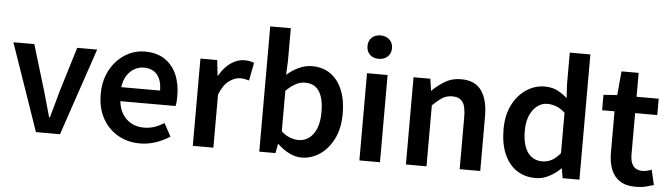

<svg xmlns="http://www.w3.org/2000/svg" viewBox="-49 -1002 4253 1217"><g transform="rotate(5 2077.0 -393.5)"><path d="M206 0 14 -555H147L234 -267Q246 -227 257.5 -184.5Q269 -142 281 -101H286Q298 -142 309.5 -184.5Q321 -227 332 -267L420 -555H547L359 0Z M868 14Q791 14 729 -21Q667 -56 630.5 -121Q594 -186 594 -277Q594 -345 615.5 -398.5Q637 -452 673.5 -490.5Q710 -529 755.5 -549Q801 -569 850 -569Q925 -569 976 -535.5Q1027 -502 1053 -442.5Q1079 -383 1079 -305Q1079 -286 1077.5 -269.5Q1076 -253 1073 -242H722Q727 -193 749 -159Q771 -125 805.5 -106.5Q840 -88 885 -88Q920 -88 951 -98.5Q982 -109 1013 -128L1058 -46Q1019 -20 970 -3Q921 14 868 14ZM720 -331H967Q967 -394 938 -430.5Q909 -467 852 -467Q821 -467 793 -451.5Q765 -436 745.5 -406Q726 -376 720 -331Z M1204 0V-555H1311L1322 -456H1324Q1354 -510 1396 -539.5Q1438 -569 1482 -569Q1504 -569 1518.5 -566Q1533 -563 1545 -557L1523 -444Q1508 -448 1495.5 -450.5Q1483 -453 1465 -453Q1433 -453 1396.5 -427Q1360 -401 1335 -338V0Z M1896 14Q1859 14 1819.5 -5Q1780 -24 1745 -58H1741L1730 0H1627V-797H1758V-591L1754 -500Q1789 -531 1830 -550Q1871 -569 1914 -569Q1983 -569 2032 -534Q2081 -499 2107 -435.5Q2133 -372 2133 -287Q2133 -192 2099 -124.5Q2065 -57 2011 -21.5Q1957 14 1896 14ZM1868 -95Q1905 -95 1934.5 -116.5Q1964 -138 1981 -180Q1998 -222 1998 -284Q1998 -340 1985.5 -379.5Q1973 -419 1947 -440Q1921 -461 1878 -461Q1848 -461 1819 -445.5Q1790 -430 1758 -399V-141Q1786 -115 1815.5 -105Q1845 -95 1868 -95Z M2264 0V-555H2395V0ZM2330 -652Q2294 -652 2273 -672.5Q2252 -693 2252 -727Q2252 -760 2273 -780.5Q2294 -801 2330 -801Q2364 -801 2386 -780.5Q2408 -760 2408 -727Q2408 -693 2386 -672.5Q2364 -652 2330 -652Z M2560 0V-555H2667L2678 -480H2680Q2717 -517 2761 -543Q2805 -569 2862 -569Q2951 -569 2992 -511Q3033 -453 3033 -348V0H2902V-331Q2902 -400 2881.5 -428Q2861 -456 2816 -456Q2780 -456 2752.5 -438.5Q2725 -421 2691 -388V0Z M3385 14Q3316 14 3264.5 -20.5Q3213 -55 3185 -120.5Q3157 -186 3157 -277Q3157 -368 3190.5 -433Q3224 -498 3278 -533.5Q3332 -569 3393 -569Q3440 -569 3473 -552.5Q3506 -536 3538 -508L3533 -597V-797H3664V0H3557L3547 -60H3543Q3512 -29 3471.5 -7.5Q3431 14 3385 14ZM3418 -95Q3450 -95 3478 -109.5Q3506 -124 3533 -157V-414Q3505 -440 3477 -450.5Q3449 -461 3420 -461Q3386 -461 3357 -439.5Q3328 -418 3310 -377.5Q3292 -337 3292 -279Q3292 -219 3307 -178Q3322 -137 3350.5 -116Q3379 -95 3418 -95Z M4024 14Q3960 14 3921.5 -11.5Q3883 -37 3865.5 -82.5Q3848 -128 3848 -188V-451H3769V-549L3856 -555L3870 -707H3979V-555H4120V-451H3979V-187Q3979 -139 3998.5 -114.5Q4018 -90 4058 -90Q4072 -90 4087.5 -94Q4103 -98 4115 -103L4137 -7Q4115 0 4086.5 7Q4058 14 4024 14Z"/></g></svg>

Font: Noto Sans SC Thin SemiBold
Style: Regular
Weight: 600
Version: Version 2.004-H2;hotconv 1.0.118;makeotfexe 2.5.65603